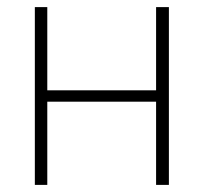

<svg xmlns="http://www.w3.org/2000/svg" viewBox="-20 -520 573 540"><path d="M78 -500H113V-266H419V-500H455V0H419V-234H113V0H78Z"/></svg>

Font: Titillium Web[RUS by Daymarius]
Style: Regular
Weight: 200
Designer: Cyrillization by Daymarius
Foundry: Cyrillization by Daymarius
Version: Version 1.002 September 11, 2018